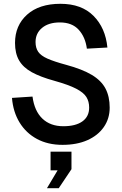

<svg xmlns="http://www.w3.org/2000/svg" viewBox="-20 -746 640 1010"><path d="M309 16Q232 16 174.5 -15Q117 -46 83 -101.5Q49 -157 43 -231L151 -238Q161 -162 203 -122Q245 -82 313 -82Q378 -82 413.5 -107.5Q449 -133 449 -180Q449 -212 434.5 -235.5Q420 -259 380.5 -279.5Q341 -300 266 -321Q193 -341 147.5 -366Q102 -391 80.5 -428Q59 -465 59 -520Q59 -612 122.5 -669Q186 -726 298 -726Q409 -726 472 -662.5Q535 -599 545 -496L437 -490Q429 -551 394 -589.5Q359 -628 295 -628Q236 -628 201.5 -599.5Q167 -571 167 -525Q167 -494 181 -473.5Q195 -453 230 -437.5Q265 -422 328 -405Q413 -382 463 -352Q513 -322 535 -280Q557 -238 557 -180Q557 -122 526 -77.5Q495 -33 439.5 -8.5Q384 16 309 16ZM227 244 283 150H246V52H356V144L289 244Z"/></svg>

Font: Geist Mono Medium
Style: Regular
Weight: 500
Monospace: yes
Designer: Basement.studio, Andrés Briganti, Mateo Zaragoza
Foundry: Basement.studio, Vercel, Andrés Briganti, Guido Ferreyra, Mateo Zaragoza
Version: Version 1.500; ttfautohint (v1.8.4.7-5d5b)